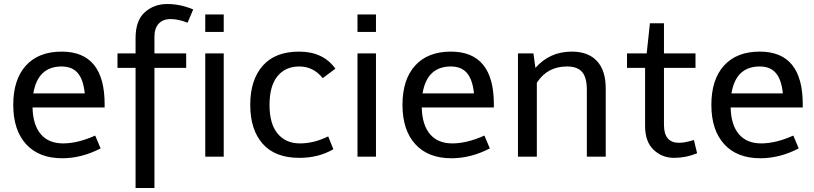

<svg xmlns="http://www.w3.org/2000/svg" viewBox="-20 -780 4055 956"><path d="M46 -258C46 -174 67.3 -108.7 110 -62C152.7 -15.3 212.7 8 290 8C354 8 417.7 -8.3 481 -41L454 -105C396 -79 342.8 -66 294.5 -66C246.2 -66 209 -81.3 183 -112C157 -142.7 143.3 -187 142 -245H501V-261C501 -435.7 429.7 -523 287 -523C210.3 -523 151 -499.8 109 -453.5C67 -407.2 46 -342 46 -258ZM287 -449C321.7 -449 348.3 -438.2 367 -416.5C385.7 -394.8 397.3 -361 402 -315H146C160.7 -404.3 207.7 -449 287 -449Z M655 156H749V-442H907V-514H749V-597C749 -625 756 -646.7 770 -662C784 -677.3 803.8 -685 829.5 -685C855.2 -685 883.3 -679 914 -667L942 -733C899.3 -751 856.2 -760 812.5 -760C768.8 -760 731.7 -746.3 701 -719C670.3 -691.7 655 -648.7 655 -590V-514H565V-442H655Z M1002 -621H1094V-708H1002ZM1002 0H1094V-514H1002Z M1226 -258C1226 -175.3 1246.7 -110.7 1288 -64C1329.3 -17.3 1390.3 6 1471 6C1534.3 6 1590.7 -8.3 1640 -37L1614 -101C1567.3 -77.7 1520.5 -66 1473.5 -66C1426.5 -66 1389.5 -82.2 1362.5 -114.5C1335.5 -146.8 1322 -194.5 1322 -257.5C1322 -320.5 1335.2 -368.2 1361.5 -400.5C1387.8 -432.8 1424.2 -449 1470.5 -449C1516.8 -449 1555.7 -429.7 1587 -391L1650 -438C1609.3 -494.7 1549.2 -523 1469.5 -523C1389.8 -523 1329.3 -499.5 1288 -452.5C1246.7 -405.5 1226 -340.7 1226 -258Z M1760 -621H1852V-708H1760ZM1760 0H1852V-514H1760Z M1984 -258C1984 -174 2005.3 -108.7 2048 -62C2090.7 -15.3 2150.7 8 2228 8C2292 8 2355.7 -8.3 2419 -41L2392 -105C2334 -79 2280.8 -66 2232.5 -66C2184.2 -66 2147 -81.3 2121 -112C2095 -142.7 2081.3 -187 2080 -245H2439V-261C2439 -435.7 2367.7 -523 2225 -523C2148.3 -523 2089 -499.8 2047 -453.5C2005 -407.2 1984 -342 1984 -258ZM2225 -449C2259.7 -449 2286.3 -438.2 2305 -416.5C2323.7 -394.8 2335.3 -361 2340 -315H2084C2098.7 -404.3 2145.7 -449 2225 -449Z M2559 0H2653V-368C2687.7 -422 2737.7 -449 2803 -449C2837.7 -449 2862.8 -439.8 2878.5 -421.5C2894.2 -403.2 2902 -373.7 2902 -333V0H2996V-340C2996 -399.3 2981.5 -444.7 2952.5 -476C2923.5 -507.3 2881.7 -523 2827 -523C2753.7 -523 2693.3 -496 2646 -442L2636 -514H2559Z M3192 -153C3192 -100.3 3206.2 -60.7 3234.5 -34C3262.8 -7.3 3296.8 6 3336.5 6C3376.2 6 3414.3 -1.7 3451 -17L3435 -83C3405.7 -73.7 3381 -69 3361 -69C3311 -69 3286 -98.7 3286 -158V-442H3443V-514H3286V-664H3216L3200 -514H3102V-442H3192Z M3522 -258C3522 -174 3543.3 -108.7 3586 -62C3628.7 -15.3 3688.7 8 3766 8C3830 8 3893.7 -8.3 3957 -41L3930 -105C3872 -79 3818.8 -66 3770.5 -66C3722.2 -66 3685 -81.3 3659 -112C3633 -142.7 3619.3 -187 3618 -245H3977V-261C3977 -435.7 3905.7 -523 3763 -523C3686.3 -523 3627 -499.8 3585 -453.5C3543 -407.2 3522 -342 3522 -258ZM3763 -449C3797.7 -449 3824.3 -438.2 3843 -416.5C3861.7 -394.8 3873.3 -361 3878 -315H3622C3636.7 -404.3 3683.7 -449 3763 -449Z"/></svg>

Font: Telex Regular
Style: Regular
Weight: 400
Designer: Andres Torresi
Foundry: Andres Torresi
Version: Version 1.001